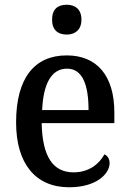

<svg xmlns="http://www.w3.org/2000/svg" viewBox="-20 -781 547 811"><path d="M262 -635C295 -635 324 -653 324 -698C324 -744 295 -761 262 -761C226 -761 200 -744 200 -698C200 -653 226 -635 262 -635ZM272 10C389 10 443 -48 443 -92C443 -111 433 -124 421 -129C399 -88 355 -53 291 -53C205 -53 159 -117 156 -261H463V-306C463 -464 387 -547 262 -547C126 -547 48 -452 48 -264C48 -91 129 10 272 10ZM354 -316H158C163 -429 198 -491 263 -491C329 -491 354 -422 354 -316Z"/></svg>

Font: Noto Serif Tamil SemiCondensed Medium
Style: Regular
Weight: 500
Width: 4
Designer: Indian Type Foundry, Tom Grace, and the Monotype Design Team
Foundry: Monotype Imaging Inc.
Version: Version 2.004